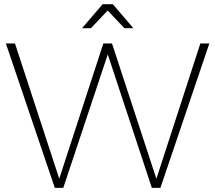

<svg xmlns="http://www.w3.org/2000/svg" viewBox="-20 -910 1042 930"><path d="M757 0H715.5L502 -646.5L286.5 0H245.5L8.5 -699.5H52.5L267 -44.5L480.5 -699.5H522.5L737.5 -44L950.5 -699.5H994ZM626 -773.5H582.5L501.5 -859L420.5 -773.5H377.5L477 -889.5H526.5Z"/></svg>

Font: Argentum Novus ExtraLight
Style: Regular
Weight: 250
Designer: Julieta Ulanovsky (font) & Cristiano Sobral (main changes)
Foundry: Julieta Ulanovsky (font) & Cristiano Sobral (main changes)
Version: Version 3.00;November 27, 2020;FontCreator 13.0.0.2655 64-bi